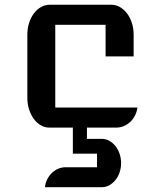

<svg xmlns="http://www.w3.org/2000/svg" viewBox="-20 -531 660 799"><path d="M93.8 -387.2Q93.8 -413.1 101.1 -435.5Q108.4 -458 120.8 -474.9Q133.3 -491.7 150.4 -501.5Q167.5 -511.2 186.5 -511.2H443.4Q462.4 -511.2 479.2 -501.5Q496.1 -491.7 508.8 -474.9Q521.5 -458 528.8 -435.5Q536.1 -413.1 536.1 -387.2V-296.4H419.4V-427.7H210V-83.5H551.8Q549.8 -66.4 542.2 -51.3Q534.7 -36.1 523.2 -24.9Q511.7 -13.7 497.1 -7.1Q482.4 -0.5 466.3 0H186.5Q167.5 0.5 150.4 -9.3Q133.3 -19 120.8 -35.9Q108.4 -52.7 101.1 -75.4Q93.8 -98.1 93.8 -124ZM341.8 46.9H403.8Q420.4 46.9 434.8 54.9Q449.2 63 460.2 76.7Q471.2 90.3 477.5 108.6Q483.9 127 483.9 147.9Q483.9 168.5 477.5 186.8Q471.2 205.1 460.2 218.5Q449.2 231.9 434.8 240Q420.4 248 403.8 248H167Q168.9 231 176.3 215.8Q183.6 200.7 195.1 189.5Q206.5 178.2 221.4 171.6Q236.3 165 252.4 165H383.8V108.4H283.2V0H341.8Z"/></svg>

Font: Atomic Age
Style: Regular
Weight: 400
Designer: James Grieshaber
Foundry: James Grieshaber
Version: Version 1.008; ttfautohint (v1.4.1) -l 6 -r 46 -G 0 -x 0 -H 